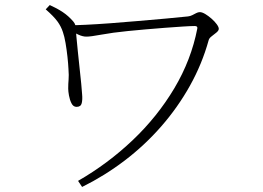

<svg xmlns="http://www.w3.org/2000/svg" viewBox="-20 -720 1040 760"><path d="M289 -4Q407 -72 505 -165Q603 -258 670 -370.5Q737 -483 761 -607Q762 -612 759.5 -614.5Q757 -617 751 -617Q736 -617 704.5 -615Q673 -613 633.5 -610Q594 -607 554.5 -603.5Q515 -600 485 -597Q425 -591 382 -583Q339 -575 322 -575Q307 -575 290 -583Q273 -591 259 -599V-620Q279 -620 321 -622Q363 -624 417 -628Q471 -632 528 -637Q585 -642 636.5 -646.5Q688 -651 724 -655Q733 -656 741 -660Q749 -664 756.5 -668Q764 -672 771 -672Q780 -672 792.5 -664.5Q805 -657 817.5 -646Q830 -635 838 -624Q846 -613 846 -606Q846 -599 837 -591.5Q828 -584 818 -576.5Q808 -569 806 -561Q780 -467 732 -381Q684 -295 618.5 -220Q553 -145 473.5 -84.5Q394 -24 305 20ZM283 -297Q270 -297 263 -311Q256 -325 253 -342Q250 -359 250 -369Q250 -389 251.5 -405Q253 -421 251 -447Q250 -468 247 -495.5Q244 -523 239.5 -549.5Q235 -576 229 -593Q222 -615 207.5 -635Q193 -655 161 -683L177 -700Q206 -687 228.5 -672Q251 -657 270 -635Q276 -628 278 -621Q280 -614 280 -605Q280 -598 282.5 -574Q285 -550 288 -517.5Q291 -485 295 -451Q299 -417 301.5 -389Q304 -361 305 -347Q307 -326 303.5 -311.5Q300 -297 283 -297Z"/></svg>

Font: Noto Serif JP ExtraLight ExtraLight
Style: Regular
Weight: 250
Version: Version 2.003-H1;hotconv 1.1.1;makeotfexe 2.6.0